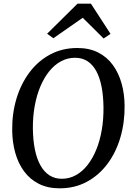

<svg xmlns="http://www.w3.org/2000/svg" viewBox="-20 -1014 719 1044"><path d="M304 10Q239.1 10 190.9 -14.6Q142.7 -39.1 110.9 -82.4Q79 -125.7 63 -182.9Q47 -240 46.3 -305.2Q45.3 -397.3 69.7 -478.2Q94.2 -559.1 140.8 -621Q187.3 -682.8 253.1 -717.9Q318.8 -753 400.5 -753Q466.3 -753 514.5 -728.2Q562.7 -703.4 594.1 -659.9Q625.5 -616.4 641.2 -560.1Q656.9 -503.8 657.5 -440.5Q658.6 -348.5 634.7 -267.1Q610.9 -185.6 564.6 -123.4Q518.3 -61.2 452.4 -25.6Q386.6 10 304 10ZM316 -41.9Q357.2 -41.9 392.6 -61.5Q428 -81 456 -116.7Q484 -152.3 503.7 -200.8Q523.4 -249.3 533.4 -307.7Q543.4 -366 542.7 -430.7Q542 -492.8 532.3 -542.4Q522.6 -592.1 503.6 -627.3Q484.5 -662.4 455.8 -681.1Q427.1 -699.9 387.9 -699.9Q346.8 -699.9 311.2 -680.5Q275.6 -661.1 247.3 -625.9Q219.1 -590.7 198.9 -542.4Q178.8 -494.2 168.5 -436.3Q158.1 -378.5 158.8 -314.3Q159.5 -251.2 169.8 -200.8Q180 -150.5 199.9 -115Q219.7 -79.5 248.7 -60.7Q277.8 -41.9 316 -41.9ZM236.2 -830.6 401.4 -993.9H474.5L580.9 -829.9L543.2 -804.7Q515.1 -832.8 486.7 -861.2Q458.3 -889.5 429.8 -917.3Q389.7 -889.5 350 -861.7Q310.3 -833.9 270.2 -806.1Z"/></svg>

Font: Merriweather 7pt Light
Style: Italic
Weight: 300
Italic angle: -7.8°
Designer: Eben Sorkin
Foundry: Eben Sorkin
Version: Version 2.200;gftools[0.9.31]